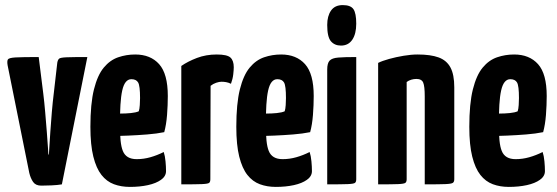

<svg xmlns="http://www.w3.org/2000/svg" viewBox="-20 -724 2187 754"><path d="M142 5Q120 5 110 -9.5Q100 -24 95 -45L10 -467Q7 -484 11 -490.5Q15 -497 41.5 -498.5Q68 -500 132 -500L150 -356Q154 -324 157.5 -283Q161 -242 164 -204Q167 -166 168.5 -141.5Q170 -117 170 -117H172Q172 -117 173.5 -141.5Q175 -166 177.5 -204Q180 -242 183.5 -283Q187 -324 191 -356L205 -478Q207 -489 212 -493.5Q217 -498 241.5 -499Q266 -500 323 -500L223 0Q206 3 182 4Q158 5 142 5Z M490 10Q456 10 427.5 -0.5Q399 -11 378.5 -37Q358 -63 346.5 -109Q335 -155 335 -226Q335 -317 349 -373Q363 -429 387.5 -458.5Q412 -488 444 -499Q476 -510 511 -510Q571 -510 605 -472Q639 -434 639 -347Q639 -311 636 -272.5Q633 -234 625 -205Q596 -199 558 -196Q520 -193 484 -191.5Q448 -190 424.5 -190Q401 -190 401 -190L403 -279Q403 -279 417.5 -278.5Q432 -278 453 -278Q474 -278 494 -280Q514 -282 525 -287Q528 -296 529 -311.5Q530 -327 530 -339Q530 -387 522.5 -400Q515 -413 496 -413Q483 -413 474 -402Q465 -391 460 -368.5Q455 -346 453 -312.5Q451 -279 451 -233Q451 -198 453.5 -172.5Q456 -147 462.5 -131Q469 -115 482.5 -107Q496 -99 517 -99Q544 -99 570.5 -106.5Q597 -114 623 -127Q628 -112 630 -90.5Q632 -69 632 -52Q632 -32 612.5 -18Q593 -4 561 3Q529 10 490 10Z M692 0V-465Q718 -483 753.5 -496.5Q789 -510 831 -510Q872 -510 885 -498Q898 -486 898 -460Q898 -450 896 -432Q894 -414 887 -395Q877 -400 867.5 -401.5Q858 -403 850 -403Q841 -403 829 -399Q817 -395 807 -387L806 -20Q806 -10 801.5 -6Q797 -2 773 -1Q749 0 692 0Z M1063 10Q1029 10 1000.5 -0.5Q972 -11 951.5 -37Q931 -63 919.5 -109Q908 -155 908 -226Q908 -317 922 -373Q936 -429 960.5 -458.5Q985 -488 1017 -499Q1049 -510 1084 -510Q1144 -510 1178 -472Q1212 -434 1212 -347Q1212 -311 1209 -272.5Q1206 -234 1198 -205Q1169 -199 1131 -196Q1093 -193 1057 -191.5Q1021 -190 997.5 -190Q974 -190 974 -190L976 -279Q976 -279 990.5 -278.5Q1005 -278 1026 -278Q1047 -278 1067 -280Q1087 -282 1098 -287Q1101 -296 1102 -311.5Q1103 -327 1103 -339Q1103 -387 1095.5 -400Q1088 -413 1069 -413Q1056 -413 1047 -402Q1038 -391 1033 -368.5Q1028 -346 1026 -312.5Q1024 -279 1024 -233Q1024 -198 1026.5 -172.5Q1029 -147 1035.5 -131Q1042 -115 1055.5 -107Q1069 -99 1090 -99Q1117 -99 1143.5 -106.5Q1170 -114 1196 -127Q1201 -112 1203 -90.5Q1205 -69 1205 -52Q1205 -32 1185.5 -18Q1166 -4 1134 3Q1102 10 1063 10Z M1265 0V-451Q1265 -476 1274.5 -486Q1284 -496 1308.5 -498Q1333 -500 1379 -500V-20Q1379 -10 1374.2 -6Q1369.5 -2 1345.8 -1Q1322 0 1265 0ZM1319 -545Q1294 -545 1279.5 -562Q1265 -579 1265 -626Q1265 -661 1280 -682.5Q1295 -704 1326 -704Q1357 -704 1368 -688Q1379 -672 1379 -631Q1379 -591 1363.5 -568Q1348 -545 1319 -545Z M1465 0V-477Q1481 -485 1508 -492.5Q1535 -500 1565 -505Q1595 -510 1620 -510Q1671 -510 1702.5 -498.5Q1734 -487 1749 -459Q1764 -431 1764 -381V-20Q1764 -10 1758.5 -6Q1753 -2 1729 -1Q1705 0 1648 0V-346Q1648 -385 1642 -399.5Q1636 -414 1615 -414Q1605 -414 1595 -411Q1585 -408 1577 -402V-20Q1577 -10 1572 -6Q1567 -2 1543.5 -1Q1520 0 1465 0Z M1978 10Q1944 10 1915.5 -0.5Q1887 -11 1866.5 -37Q1846 -63 1834.5 -109Q1823 -155 1823 -226Q1823 -317 1837 -373Q1851 -429 1875.5 -458.5Q1900 -488 1932 -499Q1964 -510 1999 -510Q2059 -510 2093 -472Q2127 -434 2127 -347Q2127 -311 2124 -272.5Q2121 -234 2113 -205Q2084 -199 2046 -196Q2008 -193 1972 -191.5Q1936 -190 1912.5 -190Q1889 -190 1889 -190L1891 -279Q1891 -279 1905.5 -278.5Q1920 -278 1941 -278Q1962 -278 1982 -280Q2002 -282 2013 -287Q2016 -296 2017 -311.5Q2018 -327 2018 -339Q2018 -387 2010.5 -400Q2003 -413 1984 -413Q1971 -413 1962 -402Q1953 -391 1948 -368.5Q1943 -346 1941 -312.5Q1939 -279 1939 -233Q1939 -198 1941.5 -172.5Q1944 -147 1950.5 -131Q1957 -115 1970.5 -107Q1984 -99 2005 -99Q2032 -99 2058.5 -106.5Q2085 -114 2111 -127Q2116 -112 2118 -90.5Q2120 -69 2120 -52Q2120 -32 2100.5 -18Q2081 -4 2049 3Q2017 10 1978 10Z"/></svg>

Font: Yanone Kaffeesatz ExtraLight
Style: Regular
Weight: 200
Designer: Yanone (Cyrillic: Daniel Pouzeot, Huerta Tipografica, and Cyreal)
Foundry: Yanone
Version: Version 2.003